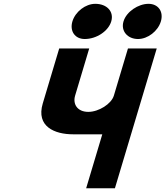

<svg xmlns="http://www.w3.org/2000/svg" viewBox="-20 -986 865 1004"><path d="M478.2 -966C427.2 -966 373.9 -925 358.6 -874C343.4 -823 372.1 -782 423.1 -782C484.6 -782 546.4 -823 561.7 -874C576.9 -925 539.6 -966 478.2 -966ZM756.7 -966C702.9 -966 641.1 -925 625.8 -874C610.6 -823 647.9 -782 701.7 -782C752.7 -782 805.9 -823 821.2 -874C836.5 -925 807.7 -966 756.7 -966ZM799.6 -732.5H649.1L575.4 -486C562.4 -442.7 496.5 -401 442 -401C383.3 -401 359.8 -442.7 372.8 -486L446.5 -732.5H289.6L203.7 -445.2C167.4 -323.7 266.8 -283.7 361.6 -283.7H514.9L430.5 -1.5H580.9Z"/></svg>

Font: Hussar
Style: BdSuprExtOblThree
Weight: 700
Foundry: Cannot Into Space Fonts
Version: Version 2.00